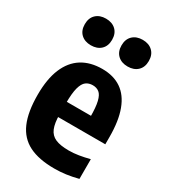

<svg xmlns="http://www.w3.org/2000/svg" viewBox="-195 -882 867 985"><g transform="rotate(30 238.5 -389.5)"><path d="M289.4 10.4Q198.1 10.4 140.2 -18.6Q82.2 -47.7 54.7 -110.6Q27.2 -173.5 27.2 -275.6Q27.2 -368.6 53.3 -431Q79.5 -493.4 129.1 -524.6Q178.8 -555.7 249.2 -555.7Q316.2 -555.7 361.9 -524.5Q407.7 -493.2 431.2 -430Q454.8 -366.8 454.8 -271.4V-228.3H133.4V-318.2H339.7L318.4 -309Q318.4 -369.3 310.4 -401.8Q302.5 -434.3 286.8 -446.6Q271.2 -458.8 248.5 -458.8Q225.3 -458.8 208.9 -446.6Q192.5 -434.3 183.6 -401.8Q174.8 -369.3 174.8 -309V-245.2Q174.8 -192.4 187.4 -162.2Q199.9 -132 228.9 -119.4Q257.9 -106.8 307.6 -106.8Q336.3 -106.8 366.2 -111.7Q396.1 -116.5 428.7 -125V-8.2Q390.7 1.4 357.7 5.9Q324.7 10.4 289.4 10.4ZM353.9 -630.9Q317.2 -630.9 295.1 -651.8Q273 -672.8 273 -709.6Q273 -746.6 295.1 -767.6Q317.2 -788.6 353.9 -788.6Q390.5 -788.6 412.6 -767.6Q434.7 -746.6 434.7 -709.6Q434.7 -672.8 412.6 -651.8Q390.5 -630.9 353.9 -630.9ZM136.3 -630.9Q99.6 -630.9 77.5 -651.8Q55.5 -672.8 55.5 -709.6Q55.5 -746.6 77.5 -767.6Q99.6 -788.6 136.3 -788.6Q173 -788.6 195.1 -767.6Q217.1 -746.6 217.1 -709.6Q217.1 -672.8 195.1 -651.8Q173 -630.9 136.3 -630.9Z"/></g></svg>

Font: Encode Sans Condensed Thin
Style: Regular
Weight: 100
Width: 3
Designer: Multiple Designers
Foundry: Impallari Type
Version: Version 3.002